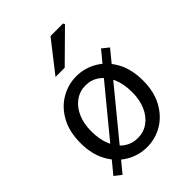

<svg xmlns="http://www.w3.org/2000/svg" viewBox="-217 -844 976 976"><g transform="rotate(-45 271.0 -356.0)"><path d="M271 12Q212 12 160.5 -18Q109 -48 77.5 -105Q46 -162 46 -242Q46 -324 77.5 -381Q109 -438 160.5 -468Q212 -498 271 -498Q331 -498 382 -468Q433 -438 464.5 -381Q496 -324 496 -242Q496 -162 464.5 -105Q433 -48 382 -18Q331 12 271 12ZM271 -54Q313 -54 345.5 -77.5Q378 -101 396.5 -142.5Q415 -184 415 -239Q415 -299 396.5 -342Q378 -385 345.5 -408.5Q313 -432 271 -432Q230 -432 197 -408.5Q164 -385 145.5 -343Q127 -301 127 -246Q127 -187 145.5 -143.5Q164 -100 196.5 -77Q229 -54 271 -54ZM83 23 46 -6 460 -509 496 -480ZM194 -570 323 -735H413L418 -726L260 -570Z"/></g></svg>

Font: Mada
Style: Regular
Weight: 400
Designer: Khaled Hosny
Version: Version 1.5